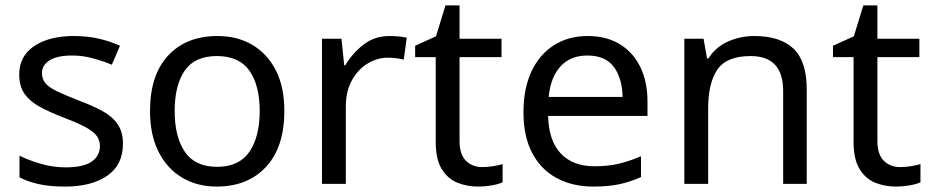

<svg xmlns="http://www.w3.org/2000/svg" viewBox="-20 -679 3441 709"><path d="M434 -148Q434 -70 376 -30Q318 10 220 10Q164 10 123.5 1Q83 -8 52 -24V-104Q84 -88 129.5 -74.5Q175 -61 222 -61Q289 -61 319 -82.5Q349 -104 349 -140Q349 -160 338 -176Q327 -192 298.5 -208Q270 -224 217 -244Q165 -264 128 -284Q91 -304 71 -332Q51 -360 51 -404Q51 -472 106.5 -509Q162 -546 252 -546Q301 -546 343.5 -536.5Q386 -527 423 -510L393 -440Q359 -454 322 -464Q285 -474 246 -474Q192 -474 163.5 -456.5Q135 -439 135 -409Q135 -387 148 -371.5Q161 -356 191.5 -341.5Q222 -327 273 -307Q324 -288 360 -268Q396 -248 415 -219.5Q434 -191 434 -148Z M1030 -269Q1030 -136 962.5 -63Q895 10 780 10Q709 10 653.5 -22.5Q598 -55 566 -117.5Q534 -180 534 -269Q534 -402 601 -474Q668 -546 783 -546Q856 -546 911.5 -513.5Q967 -481 998.5 -419.5Q1030 -358 1030 -269ZM625 -269Q625 -174 662.5 -118.5Q700 -63 782 -63Q863 -63 901 -118.5Q939 -174 939 -269Q939 -364 901 -418Q863 -472 781 -472Q699 -472 662 -418Q625 -364 625 -269Z M1419 -546Q1434 -546 1451.5 -544.5Q1469 -543 1482 -540L1471 -459Q1458 -462 1442.5 -464Q1427 -466 1413 -466Q1372 -466 1336 -443.5Q1300 -421 1278.5 -380.5Q1257 -340 1257 -286V0H1169V-536H1241L1251 -438H1255Q1281 -482 1322 -514Q1363 -546 1419 -546Z M1761 -62Q1781 -62 1802 -65.5Q1823 -69 1836 -73V-6Q1822 1 1796 5.5Q1770 10 1746 10Q1704 10 1668.5 -4.5Q1633 -19 1611 -55Q1589 -91 1589 -156V-468H1513V-510L1590 -545L1625 -659H1677V-536H1832V-468H1677V-158Q1677 -109 1700.5 -85.5Q1724 -62 1761 -62Z M2150 -546Q2219 -546 2268.5 -516Q2318 -486 2344.5 -431.5Q2371 -377 2371 -304V-251H2004Q2006 -160 2050.5 -112.5Q2095 -65 2175 -65Q2226 -65 2265.5 -74.5Q2305 -84 2347 -102V-25Q2306 -7 2266 1.5Q2226 10 2171 10Q2095 10 2036.5 -21Q1978 -52 1945.5 -113.5Q1913 -175 1913 -264Q1913 -352 1942.5 -415Q1972 -478 2025.5 -512Q2079 -546 2150 -546ZM2149 -474Q2086 -474 2049.5 -433.5Q2013 -393 2006 -321H2279Q2278 -389 2247 -431.5Q2216 -474 2149 -474Z M2765 -546Q2861 -546 2910 -499.5Q2959 -453 2959 -349V0H2872V-343Q2872 -472 2752 -472Q2663 -472 2629 -422Q2595 -372 2595 -278V0H2507V-536H2578L2591 -463H2596Q2622 -505 2668 -525.5Q2714 -546 2765 -546Z M3304 -62Q3324 -62 3345 -65.5Q3366 -69 3379 -73V-6Q3365 1 3339 5.5Q3313 10 3289 10Q3247 10 3211.5 -4.5Q3176 -19 3154 -55Q3132 -91 3132 -156V-468H3056V-510L3133 -545L3168 -659H3220V-536H3375V-468H3220V-158Q3220 -109 3243.5 -85.5Q3267 -62 3304 -62Z"/></svg>

Font: Noto Sans Masaram Gondi
Style: Regular
Weight: 400
Designer: Ek Type & Mukund Gokhale
Foundry: Ek Type
Version: Version 1.004; ttfautohint (v1.8.4.7-5d5b)